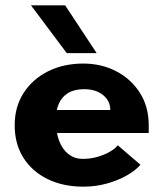

<svg xmlns="http://www.w3.org/2000/svg" viewBox="-20 -689 612 719"><path d="M292 10Q216 10 158 -18.5Q100 -47 67.5 -98.5Q35 -150 35 -220Q35 -289 68.5 -341Q102 -393 160 -422Q218 -451 292 -451Q359 -451 414.5 -422.5Q470 -394 503.5 -342Q537 -290 537 -219V-191H164V-277H393Q393 -311 366 -333Q339 -355 295 -355Q259 -355 235.5 -341Q212 -327 200.5 -301Q189 -275 189 -239Q189 -194 201.5 -161.5Q214 -129 237 -111.5Q260 -94 289 -94Q320 -94 346.5 -102Q373 -110 392.5 -121.5Q412 -133 421 -145L506 -72Q487 -50 454 -31.5Q421 -13 379.5 -1.5Q338 10 292 10ZM230 -490 96 -669H224L342 -490Z"/></svg>

Font: Teachers
Style: Regular
Weight: 400
Designer: Alfredo Marco Pradil, Chank Diesel
Version: Version 1.001